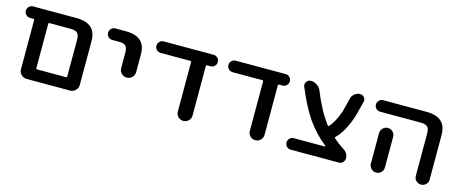

<svg xmlns="http://www.w3.org/2000/svg" viewBox="-36 -984 3344 1401"><g transform="rotate(15 1635.5 -283.5)"><path d="M220.7 -21.5H175.8Q152.3 -21.5 135.3 -38.6Q118.2 -55.7 118.2 -79.1V-451.2Q118.2 -458 111.3 -458H85.9Q67.4 -458 54.7 -470.7Q42 -483.4 42 -501.5Q42 -519.5 54.7 -532.2Q67.4 -544.9 85.9 -544.9H413.1Q562.5 -544.9 562.5 -410.2V-79.1Q562.5 -55.7 545.4 -38.6Q528.3 -21.5 504.9 -21.5ZM458 -394.5Q458 -429.7 442.9 -443.8Q427.7 -458 389.6 -458H232.4Q224.6 -458 224.6 -451.2V-115.2Q224.6 -108.4 232.4 -108.4H451.2Q458 -108.4 458 -115.2Z M706.1 -458Q688.5 -458 675.8 -470.7Q663.1 -483.4 663.1 -501.5Q663.1 -519.5 675.8 -532.2Q688.5 -544.9 706.1 -544.9H786.1Q936.5 -544.9 935.5 -410.2V-276.4Q935.5 -252.9 918.9 -236.3Q902.3 -219.7 878.9 -219.7Q855.5 -219.7 838.9 -236.3Q822.3 -252.9 822.3 -276.4V-394.5Q822.3 -430.7 807.6 -444.3Q793 -458 754.9 -458Z M1415 -77.1Q1415 -53.7 1398.9 -37.6Q1382.8 -21.5 1359.4 -21.5Q1335.9 -21.5 1319.8 -37.6Q1303.7 -53.7 1303.7 -77.1V-451.2Q1303.7 -458 1295.9 -458H1071.3Q1053.7 -458 1041 -470.7Q1028.3 -483.4 1028.3 -501.5Q1028.3 -519.5 1041 -532.2Q1053.7 -544.9 1071.3 -544.9H1448.2Q1466.8 -544.9 1479.5 -532.2Q1492.2 -519.5 1492.2 -501.5Q1492.2 -483.4 1479.5 -470.7Q1466.8 -458 1448.2 -458H1422.9Q1415 -458 1415 -451.2Z M1959 -77.1Q1959 -53.7 1942.9 -37.6Q1926.8 -21.5 1903.3 -21.5Q1879.9 -21.5 1863.8 -37.6Q1847.7 -53.7 1847.7 -77.1V-451.2Q1847.7 -458 1839.8 -458H1615.2Q1597.7 -458 1585 -470.7Q1572.3 -483.4 1572.3 -501.5Q1572.3 -519.5 1585 -532.2Q1597.7 -544.9 1615.2 -544.9H1992.2Q2010.7 -544.9 2023.4 -532.2Q2036.1 -519.5 2036.1 -501.5Q2036.1 -483.4 2023.4 -470.7Q2010.7 -458 1992.2 -458H1966.8Q1959 -458 1959 -451.2Z M2407.2 -108.4Q2409.2 -108.4 2409.7 -109.9Q2410.2 -111.3 2409.2 -113.3Q2329.1 -174.8 2262.7 -268.6Q2204.1 -354.5 2147.5 -491.2Q2144.5 -499 2144.5 -506.8Q2144.5 -517.6 2151.4 -527.3Q2163.1 -544.9 2183.6 -544.9H2184.6Q2210 -544.9 2231.4 -530.3Q2252.9 -515.6 2262.7 -491.2Q2319.3 -350.6 2386.7 -262.7Q2391.6 -256.8 2396.5 -261.7Q2433.6 -299.8 2465.8 -390.6L2492.2 -495.1Q2498 -516.6 2516.1 -530.8Q2534.2 -544.9 2556.6 -544.9Q2576.2 -544.9 2587.9 -529.3Q2596.7 -518.6 2596.7 -505.9Q2596.7 -500 2594.7 -495.1L2565.4 -381.8Q2524.4 -255.9 2461.9 -195.3Q2457 -190.4 2462.9 -185.5Q2498 -153.3 2540 -127Q2577.1 -104.5 2577.1 -64.5Q2577.1 -45.9 2564.9 -33.7Q2552.7 -21.5 2534.2 -21.5H2170.9Q2153.3 -21.5 2140.6 -34.2Q2127.9 -46.9 2127.9 -64.9Q2127.9 -83 2140.6 -95.7Q2153.3 -108.4 2170.9 -108.4Z M2730.5 -458Q2711.9 -458 2699.2 -470.7Q2686.5 -483.4 2686.5 -501.5Q2686.5 -519.5 2699.2 -532.2Q2711.9 -544.9 2730.5 -544.9H3057.6Q3207 -544.9 3207 -410.2V-74.2Q3207 -51.8 3191.9 -36.6Q3176.8 -21.5 3154.8 -21.5Q3132.8 -21.5 3117.7 -36.6Q3102.5 -51.8 3102.5 -74.2V-394.5Q3102.5 -429.7 3087.4 -443.8Q3072.3 -458 3034.2 -458ZM2869.1 -304.7V-124V-74.2Q2869.1 -52.7 2853.5 -37.1Q2837.9 -21.5 2815.9 -21.5Q2793.9 -21.5 2778.3 -37.1Q2762.7 -52.7 2762.7 -74.2V-124V-304.7Q2762.7 -327.1 2778.3 -342.8Q2793.9 -358.4 2815.9 -358.4Q2837.9 -358.4 2853.5 -342.8Q2869.1 -327.1 2869.1 -304.7Z"/></g></svg>

Font: Gen Jyuu Gothic Medium
Style: Regular
Weight: 500
Designer: [Source Han Sans]
Ryoko NISHIZUKA  (kana & ideographs); Paul D. Hunt (Latin, Greek & Cyrillic); Wenlong ZHANG  (bopomofo
Version: Version 1.002.20150607